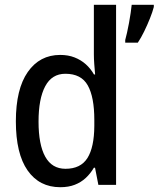

<svg xmlns="http://www.w3.org/2000/svg" viewBox="-20 -780 669 810"><path d="M234.4 9.8Q146 9.8 96.4 -61Q46.9 -131.8 46.9 -268.1Q46.9 -404.3 97.2 -476.3Q147.5 -548.3 233.9 -548.3Q267.6 -548.3 294.4 -537.8Q321.3 -527.3 341.8 -509Q362.3 -490.7 376.5 -465.8H381.3Q379.4 -485.8 377.7 -509Q376 -532.2 376 -550.3V-759.8H469.7V0H395L380.9 -72.3H376Q361.8 -47.9 341.8 -29.3Q321.8 -10.7 295.4 -0.5Q269 9.8 234.4 9.8ZM256.3 -67.9Q320.3 -67.9 348.9 -113.3Q377.4 -158.7 377.9 -249V-273.9Q377.9 -370.6 350.3 -419.7Q322.8 -468.8 255.9 -468.8Q198.7 -468.8 170.7 -416Q142.6 -363.3 142.6 -267.1Q142.6 -169.9 170.9 -118.9Q199.2 -67.9 256.3 -67.9ZM628.9 -759.8V-750.5Q623.5 -729.5 612.5 -702.1Q601.6 -674.8 588.4 -647.7Q575.2 -620.6 561.5 -600.1H508.3V-611.3Q511.7 -623 515.9 -642.1Q520 -661.1 524.2 -682.9Q528.3 -704.6 531.2 -725.1Q534.2 -745.6 535.6 -759.8Z"/></svg>

Font: Open Sans SemiCondensed Medium
Style: Regular
Weight: 500
Width: 4
Designer: Monotype Design Team
Foundry: Monotype Imaging Inc.
Version: Version 3.000